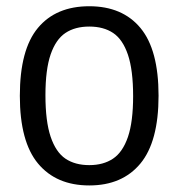

<svg xmlns="http://www.w3.org/2000/svg" viewBox="-20 -570 558 600"><path d="M42 -270.5Q42 -415 98.5 -482.8Q155 -550.5 259 -550.5Q362.5 -550.5 419 -482.5Q475.5 -414.5 475.5 -271Q475.5 -127.5 418.8 -59Q362 9.5 259 9.5Q156 9.5 99 -58.8Q42 -127 42 -270.5ZM396 -269.5Q396 -351 379.8 -399Q363.5 -447 333.5 -467Q303.5 -487 259 -487Q214.5 -487 184.5 -467Q154.5 -447 138.2 -399.8Q122 -352.5 122 -272.5Q122 -191 138.2 -142.8Q154.5 -94.5 184.5 -74.2Q214.5 -54 259 -54Q303 -54 333.2 -74.2Q363.5 -94.5 379.8 -142Q396 -189.5 396 -269.5Z"/></svg>

Font: Encode Sans Semi Condensed
Style: Regular
Weight: 400
Width: 4
Designer: Multiple Designers
Foundry: Impallari Type
Version: Version 2.000